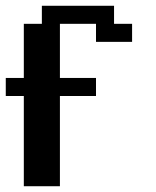

<svg xmlns="http://www.w3.org/2000/svg" viewBox="-20 -645 540 665"><path d="M0 -375H62.5V-562.5H125V-625H375V-562.5H437.5V-500H312.5V-562.5H187.5V-375H312.5V-312.5H187.5V0H62.5V-312.5H0Z"/></svg>

Font: NeoDunggeunmo
Style: Regular
Weight: 400
Monospace: yes
Version: Version 1.600